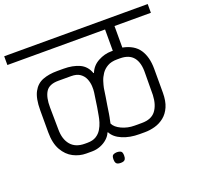

<svg xmlns="http://www.w3.org/2000/svg" viewBox="-182 -1001 1237 1190"><g transform="rotate(-20 437.0 -406.0)"><path d="M417.3 28Q407.2 28 398.9 25.5Q390.7 23 386.2 15.4Q381.7 7.8 381.7 -7.7Q381.7 -31 391.9 -36.8Q402.2 -42.7 417.3 -42.7Q431.8 -42.7 442 -36.8Q452.2 -31 452.2 -7.7Q452.2 7.8 447.7 15.4Q443.2 23 435.3 25.5Q427.5 28 417.3 28ZM748.8 -444Q750.7 -511.3 722.5 -547Q694.3 -582.7 633.2 -582.7H614.3Q576 -582.7 550.8 -568.2Q525.7 -553.8 510.8 -531.7Q495.8 -509.5 488.4 -485.9Q481 -462.3 477.2 -444Q473 -414.2 468.8 -387.6Q464.5 -361 460.3 -335.7Q456.2 -310.3 452.2 -282.3Q448.7 -262.2 447.7 -257.3Q446.7 -252.5 446.4 -252.7Q446.2 -252.8 445.6 -248.1Q445 -243.3 440.5 -223.2Q452.8 -196.3 491.9 -178.1Q531 -159.8 576.8 -159.8H624.7Q687.5 -159.8 716.2 -197.3Q745 -234.8 747.7 -299.5Q747.7 -336 748.2 -371.8Q748.8 -407.5 748.8 -444ZM-36 -782.5V-840.2H910.5V-782.5H670.5V-640.5Q745 -625.8 778 -576.7Q811 -527.5 811 -449.3V-292.3Q811 -236.8 794.8 -199.7Q778.5 -162.5 750.9 -140.5Q723.3 -118.5 689.8 -109.1Q656.3 -99.7 622.7 -99.7H587.3Q524.3 -99.5 475.3 -120.2Q426.3 -141 407.5 -177.3H403.7Q396.5 -157.3 376.8 -139.2Q357.2 -121 330.1 -110.3Q303 -99.7 273.5 -99.7H236Q192 -99.7 151.5 -120.4Q111 -141.2 85.2 -186.3Q59.3 -231.5 59.3 -304V-449.3Q59.3 -527 81.8 -568.8Q104.2 -610.5 145 -626.2Q185.8 -642 241.5 -642H283Q343.3 -642 387.2 -622.2Q431 -602.3 448.2 -553H451.5Q468.8 -596.5 511.1 -619.2Q553.3 -642 598.3 -642H608.2V-782.5ZM122.5 -444Q122.5 -407.5 123.4 -371.8Q124.3 -336 124.3 -299.5Q124.3 -234.8 155.8 -197.3Q187.3 -159.8 248.7 -159.8H265.8Q301.2 -159.8 323.6 -173.8Q346 -187.8 358.9 -209.4Q371.8 -231 378.5 -253.2Q385.2 -275.5 388 -292.8Q394.7 -327.5 397.6 -347.2Q400.5 -367 403.3 -386.3Q406.2 -405.7 411 -438.3Q413.8 -456.5 412.4 -481Q411 -505.5 401.4 -528.7Q391.8 -551.8 370.4 -567.2Q349 -582.7 311.7 -582.7H227.5Q166.5 -582.7 144 -547Q121.5 -511.3 122.5 -444Z"/></g></svg>

Font: Matangi Light
Style: Regular
Weight: 300
Designer: Prashant Pant
Foundry: The Graphic Ant
Version: Version 3.002